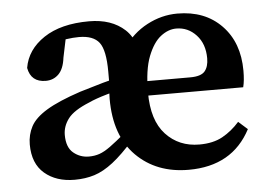

<svg xmlns="http://www.w3.org/2000/svg" viewBox="-41 -505 804 570"><g transform="rotate(-5 361.5 -220.5)"><path d="M142 -123Q142 -86 162 -69.5Q182 -53 208 -53Q225 -53 239.5 -58Q254 -63 272 -76Q290 -89 320 -114L341 -92Q304 -50 275 -27.5Q246 -5 219 3.5Q192 12 160 12Q105 12 70.5 -17.5Q36 -47 36 -104Q36 -133 49 -157.5Q62 -182 97.5 -203.5Q133 -225 199 -247Q228 -256 268.5 -267.5Q309 -279 342 -285V-250Q311 -242 276.5 -232Q242 -222 223 -213Q176 -194 159 -171.5Q142 -149 142 -123ZM500 12Q404 12 344 -48Q284 -108 284 -218Q284 -258 294.5 -292Q305 -326 323 -354L343 -364Q372 -407 415.5 -430Q459 -453 506 -453Q588 -453 637.5 -402Q687 -351 687 -267Q687 -237 682 -218H334V-261H528Q560 -261 571.5 -274.5Q583 -288 583 -313Q583 -356 558.5 -382.5Q534 -409 499 -409Q475 -409 452.5 -391.5Q430 -374 414.5 -334.5Q399 -295 399 -227Q399 -144 438 -102Q477 -60 538 -60Q579 -60 607 -75.5Q635 -91 658 -117L685 -93Q630 12 500 12ZM389 -297V-216H287V-299Q287 -363 269.5 -386Q252 -409 209 -409Q192 -409 171 -406Q150 -403 123 -394L173 -424L158 -352Q154 -319 138.5 -303.5Q123 -288 100 -288Q56 -288 48 -331Q57 -385 108 -419Q159 -453 243 -453Q310 -453 349.5 -416.5Q389 -380 389 -297Z"/></g></svg>

Font: Lisu Bosa
Style: Bold
Weight: 700
Designer: David Morse, Annie Olsen, Victor Gaultney, Frank Grießhammer (Latin)
Foundry: SIL International
Version: Version 2.000